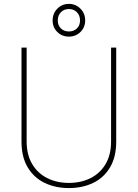

<svg xmlns="http://www.w3.org/2000/svg" viewBox="-20 -955 707 985"><path d="M576.2 -710.9V-229Q576.2 -149.4 544.4 -96.2Q512.7 -43 457.8 -16.6Q402.8 9.8 333.5 9.8Q264.2 9.8 209.2 -16.6Q154.3 -43 122.3 -96.2Q90.3 -149.4 90.3 -229V-710.9H116.7V-229Q116.7 -160.6 145.3 -113Q173.8 -65.4 222.9 -41Q272 -16.6 333.5 -16.6Q395 -16.6 444.1 -41Q493.2 -65.4 521.5 -113Q549.8 -160.6 549.8 -229V-710.9ZM333.5 -767.1Q298.3 -767.1 274.2 -790.8Q250 -814.5 250 -850.1Q250 -886.2 274.2 -910.6Q298.3 -935.1 333.5 -935.1Q368.2 -935.1 392.6 -910.6Q417 -886.2 417 -850.6Q417 -814.5 392.6 -790.8Q368.2 -767.1 333.5 -767.1ZM333.5 -793.5Q358.4 -793.5 374.5 -809.1Q390.6 -824.7 390.6 -850.1Q390.6 -876 374.5 -892.3Q358.4 -908.7 333.5 -908.7Q308.6 -908.7 292.5 -892.3Q276.4 -876 276.4 -850.1Q276.4 -824.7 292.5 -809.1Q308.6 -793.5 333.5 -793.5Z"/></svg>

Font: Heebo Thin
Style: Regular
Weight: 250
Designer: Oded Ezer
Foundry: Ezer Type House
Version: Version 3.100